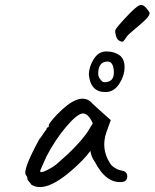

<svg xmlns="http://www.w3.org/2000/svg" viewBox="-20 -786 628 780"><path d="M546 -764Q563 -774 587 -736Q591 -726 573 -708Q555 -690 528.5 -668.5Q502 -647 494 -636Q484 -619 478.5 -617Q473 -615 461 -623Q454 -629 450.5 -642.5Q447 -656 448.5 -663.5Q450 -671 491 -715Q532 -759 546 -764ZM417 -536Q379 -536 379 -486Q379 -475 387.5 -463.5Q396 -452 404 -452Q444 -452 442.5 -494Q441 -536 417 -536ZM408 -412Q348 -412 341 -482Q341 -514 360.5 -545.5Q380 -577 412 -577Q444 -577 465 -562Q486 -547 486 -513Q486 -479 464.5 -445.5Q443 -412 408 -412ZM357 -285Q339 -325 317 -325Q295 -325 250 -272.5Q205 -220 168 -149L143 -92Q143 -81 168.5 -93.5Q194 -106 211 -120Q297 -194 335 -249ZM86 -74Q69 -91 140 -221Q146 -227 155.5 -242Q165 -257 168 -259Q168 -263 171 -266.5Q174 -270 178 -270V-276Q178 -285 211 -320Q299 -412 347 -374Q353 -366 430 -298L412 -248Q390 -183 425 -126Q430 -115 445 -105Q460 -95 475 -93Q497 -89 497 -70Q497 -51 479 -47Q412 -38 365 -129Q351 -148 347 -173Q332 -152 315 -135Q174 7 107 -36Q104 -42 97.5 -48.5Q91 -55 91 -61.5Q91 -68 86 -74Z"/></svg>

Font: Caveat
Style: Regular
Weight: 400
Designer: Pablo Impallari
Foundry: Creative Lab NY
Version: Version 1.096; ttfautohint (v1.3)